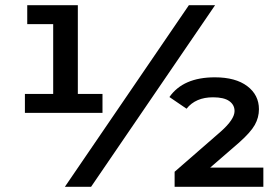

<svg xmlns="http://www.w3.org/2000/svg" viewBox="-20 -720 1080 740"><path d="M230 0 708 -700H809L331 0ZM76 -285V-358H185V-627H85V-700H280V-358H375V-285ZM633 -346Q686 -422 808 -422Q888 -422 933 -388Q978 -354 978 -299Q978 -267 962 -238.5Q946 -210 901 -170L790 -74H995V0H653V-58L831 -213Q884 -260 884 -292Q884 -316 863.5 -330.5Q843 -345 801 -345Q734 -345 699 -301Z"/></svg>

Font: Belfius21
Style: Bold
Weight: 700
Designer: Montserrat's base design by Julieta Ulanovsky, modified by Coast SPRL for Belfius Bank NV.
Foundry: Montserrat's base design by Julieta Ulanovsky, modified by Coast SPRL for Belfius Bank NV.
Version: Version 2.000;FEAKit 1.0